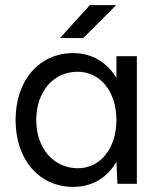

<svg xmlns="http://www.w3.org/2000/svg" viewBox="-20 -720 612 752"><path d="M267 12C341 12 400 -24 436 -86L440 0H516V-500H436V-415C399 -476 340 -512 267 -512C133 -512 41 -405 41 -250C41 -95 133 12 267 12ZM285 -61C190 -61 122 -139 122 -250C122 -361 189 -439 284 -439C373 -439 436 -361 436 -250C436 -139 373 -61 285 -61ZM215 -571H306L435 -700H332Z"/></svg>

Font: HB Figtree Prototype
Style: Regular
Weight: 400
Designer: Alfredo Marco Pradil
Foundry: Hanken Design Co.®
Version: Version 1.002;Glyphs 3.2 (3228)